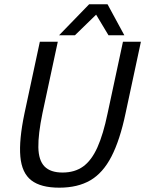

<svg xmlns="http://www.w3.org/2000/svg" viewBox="-20 -860 672 888"><path d="M560.7 -336Q534.7 -212 495.4 -136Q456.2 -60 397.8 -26Q339.3 8 254 8Q168.7 8 124.8 -26Q80.8 -60 74.1 -136Q67.3 -212 93.3 -336H176.3Q156.3 -239 157.4 -178.6Q158.5 -118.2 186 -90.1Q213.5 -62 269.2 -62Q325.8 -62 364.7 -90.1Q403.5 -118.2 430.6 -178.6Q457.7 -239 477.7 -336ZM548.7 -667H631.7L560.7 -336H477.7ZM176.3 -336H93.3L164.3 -667H247.3ZM395.7 -840.3H477.3L555 -697H481.7ZM474 -840.3 326.7 -697H253.3L392.3 -840.3Z"/></svg>

Font: Epunda Sans Light
Style: Italic
Weight: 300
Italic angle: -12.0243°
Designer: Simon Atzbach
Foundry: typofactur
Version: Version 2.204